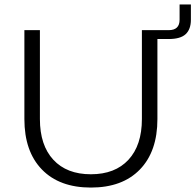

<svg xmlns="http://www.w3.org/2000/svg" viewBox="-20 -836 881 866"><path d="M390 10Q248 10 169 -71.5Q90 -153 90 -299V-700H160V-299Q160 -181 220.5 -115.5Q281 -50 390 -50Q499 -50 559.5 -115.5Q620 -181 620 -299V-700H741Q790 -700 790 -747V-816H841V-747Q841 -704 817.5 -682Q794 -660 741 -660H690V-299Q690 -153 611 -71.5Q532 10 390 10Z"/></svg>

Font: Goli Light
Style: Regular
Weight: 300
Designer: jaikishan Patel
Foundry: MagicType
Version: Version 1.000